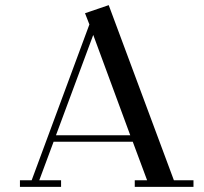

<svg xmlns="http://www.w3.org/2000/svg" viewBox="-20 -732 798 752"><path d="M58.1 0V-25.9H104L330.1 -636.2L313 -680.2L405.8 -711.9L661.1 -25.9H737.8V0H507.8V-25.9H556.2L500 -176.8H189.9L133.8 -25.9H219.2V0ZM199.2 -202.1H490.2L345.2 -595.2Z"/></svg>

Font: Dehuti
Style: Bold
Weight: 700
Version: Version 1.2